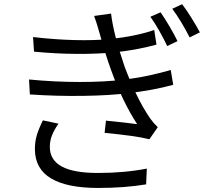

<svg xmlns="http://www.w3.org/2000/svg" viewBox="-20 -860 1040 930"><path d="M839.8 -660.8 790 -637Q771.2 -676 750.5 -712.5Q729.8 -749 708.4 -778.8L757.8 -800.4Q776.8 -773.2 800.6 -733Q824.4 -692.8 839.8 -660.8ZM948.2 -703.2 898.6 -678.8Q878.2 -718.6 857.2 -753.4Q836.2 -788.2 814.4 -817.4L862 -839.6Q880.2 -816.6 905.1 -777Q930 -737.4 948.2 -703.2ZM512.6 -670.8Q637.6 -684.2 727 -714.6L738 -643.8Q636.4 -616.2 529.2 -606Q451.2 -598.4 350.6 -599Q250 -599.6 144.8 -609.8L140 -680.6Q242 -668.6 337.8 -666Q433.6 -663.4 512.6 -670.8ZM578.4 -474.2Q643.2 -481.8 701.5 -494.4Q759.8 -507 807 -521L819 -449.2Q722.6 -422.8 604 -409Q511 -397.4 382 -395.6Q253 -393.8 124.6 -402.6L120.6 -475Q243.8 -463 365.7 -462.9Q487.6 -462.8 578.4 -474.2ZM436 -782.8 518 -794.2Q529.4 -695.2 583 -539Q607.2 -473.2 638.8 -406.8Q670.4 -340.4 707.2 -286.6Q724 -263 744.2 -244L703.6 -185.4Q666.4 -194.8 615.3 -201.8Q564.2 -208.8 486.8 -216.6L493.2 -275.6Q590.8 -266 644.4 -258.6Q572.6 -368.6 517 -523.6Q490.4 -597 463.2 -696Q449 -747 436 -782.8ZM221.4 -148Q221.4 -85.2 278.8 -53.7Q336.2 -22.2 454 -22.2Q582.4 -22.2 691.2 -43.4L687.8 33Q635.4 41.8 577.4 46.1Q519.4 50.4 454.8 50.4Q305.6 50.4 227.9 4.6Q150.2 -41.2 149 -135.6Q148.8 -173.6 158.4 -205.4Q168 -237.2 187.8 -277L263.4 -261Q243 -232 232.2 -205.3Q221.4 -178.6 221.4 -148Z"/></svg>

Font: 寒蝉端黑体 Light
Style: Regular
Weight: 300
Designer: ChillDuanSans {Warren2060}; 
Source Han Sans {Ryoko NISHIZUKA 西塚涼子 (kana, bopomofo & ideographs); Paul D. Hunt (Latin, G
Foundry: ChillType&Adobe
Version: Version 1.300;Glyphs 3.3 (3306)